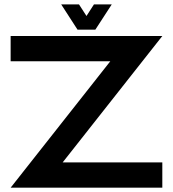

<svg xmlns="http://www.w3.org/2000/svg" viewBox="-20 -870 802 890"><path d="M491.2 -585.9H29.3V-703.1H732.4L270.5 -117.2H732.4V0H29.3ZM498 -849.6 421.9 -732.4H339.4L263.7 -849.6H346.2L380.9 -795.9L415.5 -849.6Z"/></svg>

Font: Gerhaus
Style: Regular
Weight: 400
Designer: GGBotNet
Foundry: GGBotNet
Version: 1.01